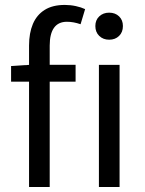

<svg xmlns="http://www.w3.org/2000/svg" viewBox="-20 -744 578 764"><path d="M95.6 0V-562.9Q95.6 -612.5 110.9 -648.7Q126.3 -684.9 157.8 -704.6Q189.2 -724.4 238 -724.4Q260.3 -724.4 281.8 -719.7Q303.3 -715 318.7 -707.7L300.6 -647.6Q272.2 -657.4 246.3 -657.4Q212.2 -657.4 195 -633.5Q177.8 -609.6 177.8 -562.6V0ZM24.1 -419.1V-481.4L100 -486.1H280.8V-419.1ZM373.6 0V-486H455.8V0ZM414.3 -586Q390.6 -586 375 -601Q359.4 -616 359.4 -640.4Q359.4 -664.2 375 -678.9Q390.6 -693.6 414.3 -693.6Q438.6 -693.6 453.8 -678.9Q469.1 -664.2 469.1 -640.4Q469.1 -616 453.8 -601Q438.6 -586 414.3 -586Z"/></svg>

Font: Source Sans 3
Style: Regular
Weight: 200
Designer: Paul D. Hunt
Foundry: Adobe
Version: Version 3.046;hotconv 1.0.118;makeotfexe 2.5.65603